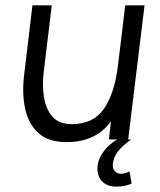

<svg xmlns="http://www.w3.org/2000/svg" viewBox="-20 -520 597 716"><path d="M143 -251Q137 -202 144 -157.5Q151 -113 175.5 -85Q200 -57 248 -57Q327 -57 367 -113.5Q407 -170 420 -276L447 -500H519L458 0H469Q437 23 420.5 44Q404 65 401 89Q399 106 407 117Q415 128 432 128Q447 128 463 119L471 164Q460 170 444.5 173Q429 176 414 176Q378 176 359 154.5Q340 133 344 97Q348 68 368.5 42Q389 16 417 0H386L394 -68Q338 10 228 10Q161 10 123.5 -23.5Q86 -57 73.5 -116Q61 -175 71 -249L101 -500H173Z"/></svg>

Font: Haskoy
Style: Italic
Weight: 400
Designer: Ertekin Erdin
Foundry: Ertekin Erdin
Version: Version 2.000; ttfautohint (v1.8.4.7-5d5b)